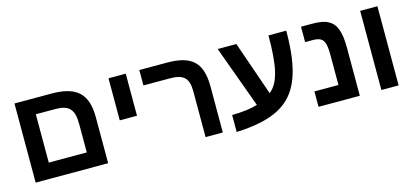

<svg xmlns="http://www.w3.org/2000/svg" viewBox="-56 -1001 3060 1420"><g transform="rotate(-15 1474.5 -291.5)"><path d="M640 0V-351C640 -533 560 -606 367 -606H85V0ZM217 -488H367C471 -488 508 -447 508 -336V-118H217Z M805 -284H937V-606H805Z M1518 0V-351C1518 -534 1444 -606 1252 -606H1041V-488H1244C1346 -488 1386 -453 1386 -352V0Z M1618 -107V23C1900 11 2045 -66 2114 -242C2149 -329 2166 -451 2166 -606H2030C2030 -368 2002 -250 1928 -191L1784 -606H1641L1814 -132C1767 -117 1702 -108 1618 -107Z M2567 0V-367C2567 -489 2543 -554 2487 -583C2460 -599 2418 -606 2362 -606H2279V-488H2337C2390 -488 2415 -473 2426 -436C2432 -417 2435 -386 2435 -342V-118H2251V0Z M2732 0H2864V-606H2732Z"/></g></svg>

Font: Noto Sans Hebrew Droid
Style: Bold
Weight: 700
Designer: Monotype Design Team
Foundry: Monotype Imaging Inc.
Version: Version 1.100